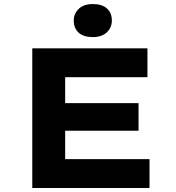

<svg xmlns="http://www.w3.org/2000/svg" viewBox="-20 -942 883 962"><path d="M141.7 0V-700H718.7V-555.2H306.5V-144.8H729.1V0ZM227.7 -286.9V-425.4H674.1V-286.9ZM444.9 -756.1Q399 -756.1 374.3 -778.1Q349.5 -800.2 349.5 -838.9Q349.5 -873.7 374.6 -897.7Q399.6 -921.7 444.9 -921.7Q490.9 -921.7 515.6 -899.7Q540.4 -877.7 540.4 -838.9Q540.4 -804.2 515.3 -780.1Q490.3 -756.1 444.9 -756.1Z"/></svg>

Font: Lexend Mega
Style: Regular
Weight: 400
Designer: Bonnie Shaver-Troup, Thomas Jockin
Foundry: Lexend
Version: Version 1.007